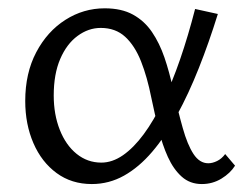

<svg xmlns="http://www.w3.org/2000/svg" viewBox="-20 -443 597 471"><path d="M205.2 8.5Q155.5 8.5 118.8 -18.5Q82.1 -45.4 62 -91.8Q41.9 -138.2 41.9 -195.3Q41.9 -263.6 68.9 -314.8Q95.9 -366 140.4 -394.3Q184.8 -422.6 236.9 -422.6Q278.2 -422.6 306.3 -407.1Q334.4 -391.6 352.8 -364.5Q371.3 -337.3 383.5 -301.7Q395.6 -266.1 404.2 -226Q416.7 -170 428.3 -129Q439.8 -87.9 454.7 -65.2Q469.6 -42.5 490.9 -42.5Q501.2 -42.5 512.5 -48Q523.9 -53.5 532.4 -65.1L556.6 -36.6Q545 -18.1 523.2 -4.8Q501.4 8.5 475.1 8.5Q446 8.5 425.8 -9.6Q405.6 -27.7 391.9 -57.8Q378.2 -87.9 368.9 -125.7Q359.5 -163.5 351.1 -203.8Q341.2 -253.9 326 -292.4Q310.8 -330.9 287.1 -352.7Q263.4 -374.5 227.1 -374.5Q196.9 -374.5 170.3 -354.9Q143.6 -335.3 127.7 -298.3Q111.8 -261.3 111.8 -208.7Q111.8 -162.3 126.6 -124.7Q141.4 -87.1 167.9 -65.6Q194.5 -44.1 228.6 -44.1Q255.5 -44.1 281.7 -62.2Q307.9 -80.4 332.5 -113.7Q357.2 -147.1 379.7 -193.8Q402.2 -240.5 422 -298Q441.8 -355.5 458.6 -421L514.4 -408.7Q492.5 -338.2 467.6 -275.6Q442.8 -213.1 414.3 -160.9Q385.8 -108.6 353.4 -70.7Q321 -32.7 284.2 -12.1Q247.4 8.5 205.2 8.5Z"/></svg>

Font: Ysabeau
Style: Bold
Weight: 700
Designer: Christian Thalmann (Catharsis Fonts)
Version: Version 2.000;gftools[0.9.27.dev2+g8671c4b]